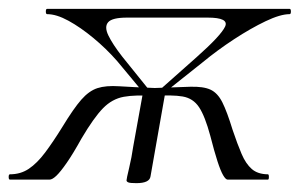

<svg xmlns="http://www.w3.org/2000/svg" viewBox="-45 -406 678 434"><path d="M283.8 -191 219.6 -268.2Q195 -296.2 166 -320.2Q137 -344.2 109.8 -359.1Q82.6 -374 61.6 -374Q58.6 -374 58.6 -380Q58.6 -386 61.6 -386H609.6Q612.6 -386 612.6 -380Q612.6 -374 609.6 -374Q588.8 -374 555.3 -358Q521.8 -342 484.2 -317.4Q446.6 -292.8 412.6 -264.8L319.8 -191L310.6 -198L399.2 -276.6Q454.4 -325.6 463.8 -345.9Q473.2 -366.2 424.4 -366.2H242Q209 -366.2 199.7 -356Q190.4 -345.8 199.9 -326Q209.4 -306.2 231.2 -278.2L295.8 -198ZM-22.6 0Q-25.4 0 -25.4 -6Q-25.4 -12 -22.6 -12Q1.6 -12 20.2 -24.5Q38.8 -37 56.9 -61.1Q75 -85.2 95.8 -118.8Q121.2 -160.6 138.7 -180.6Q156.2 -200.6 175.3 -206.8Q194.4 -213 224.5 -211Q254.6 -209 306.6 -207L303.6 -189Q261.2 -192 234.8 -187.2Q208.4 -182.4 187.8 -161.3Q167.2 -140.2 139.4 -93.2Q120.2 -58.6 105.9 -38Q91.6 -17.4 82.4 -8.7Q73.2 0 67 0ZM469.6 0Q465.2 0 459.4 -9.9Q453.6 -19.8 446.5 -41.7Q439.4 -63.6 430.4 -98.8Q418.4 -143.4 405 -163.6Q391.6 -183.8 367.9 -187.9Q344.2 -192 300.8 -189L302.6 -207Q354.8 -209 384.8 -209.9Q414.8 -210.8 430.9 -203.3Q447 -195.8 457.6 -174.7Q468.2 -153.6 480.8 -112.4Q491.6 -80.4 501.1 -58.1Q510.6 -35.8 524.1 -24Q537.6 -12.2 560.6 -12Q562.8 -12 562.8 -6Q562.8 0 560.6 0ZM295.2 -7.2Q293 8 263.2 8Q249.2 8 245.1 6.3Q241 4.6 241 1.6Q241 -1.6 246.9 -26.4Q252.8 -51.2 256 -74L278.4 -198H328.8Z"/></svg>

Font: Cormorant Light
Style: Italic
Weight: 300
Italic angle: -10°
Designer: Christian Thalmann (Catharsis Fonts)
Foundry: Catharsis Fonts
Version: Version 4.000